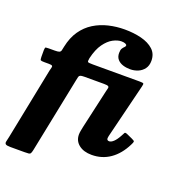

<svg xmlns="http://www.w3.org/2000/svg" viewBox="-164 -932 1127 1216"><g transform="rotate(20 400.0 -324.0)"><path d="M13 92.5Q9 111.5 5.8 124.5Q2.5 137.5 9.5 143.8Q16.5 150 42 150H137Q157 150 166 148.8Q175 147.5 178.8 140.2Q182.5 133 186 116.5L288.5 -389.5Q291.5 -405.5 293.8 -413.8Q296 -422 303.5 -425.2Q311 -428.5 331 -428.5H462.5Q485.5 -428.5 491.8 -424.2Q498 -420 495.8 -410.8Q493.5 -401.5 489.5 -385L431 -125.5Q429 -115.5 426 -100.2Q423 -85 423 -73Q423 -30.5 455.5 -4.8Q488 21 542 21Q612 21 666.2 -16.8Q720.5 -54.5 756 -125.5Q765.5 -143.5 765.2 -149.5Q765 -155.5 746 -163.5L710.5 -179.5Q694 -187 690.8 -180.2Q687.5 -173.5 679.5 -159Q662.5 -127.5 646.5 -112.8Q630.5 -98 617.5 -98Q601.5 -98 601.5 -113Q601.5 -116 602.5 -121Q603.5 -126 604 -129.5L694 -494.5Q699 -513 695.2 -516.5Q691.5 -520 668.5 -520H354Q326 -520 321 -523.5Q316 -527 320.5 -550Q335.5 -613.5 362.2 -650.5Q389 -687.5 419.2 -703.5Q449.5 -719.5 475 -719.5Q492 -719.5 501.8 -715Q511.5 -710.5 511.5 -705Q511.5 -698 505 -692.2Q498.5 -686.5 492 -676.5Q485.5 -666.5 485.5 -645.5Q485.5 -619 499.8 -602.8Q514 -586.5 536.8 -579.2Q559.5 -572 585.5 -572Q613.5 -572 638.5 -582.5Q663.5 -593 679.2 -614.2Q695 -635.5 695 -668Q695 -715 664 -743.2Q633 -771.5 581.8 -784.5Q530.5 -797.5 469 -797.5Q414 -797.5 361.2 -785Q308.5 -772.5 264.2 -745Q220 -717.5 189 -672.8Q158 -628 144.5 -563.5Q141.5 -546 138.8 -536.5Q136 -527 127.5 -523.5Q119 -520 97 -520H58.5Q42.5 -520 37.2 -518.8Q32 -517.5 31.5 -500V-453.5Q31.5 -434.5 36.2 -431.5Q41 -428.5 61 -428.5H91Q109.5 -428.5 113.8 -424Q118 -419.5 115 -410.5Q112 -401.5 109.5 -389Z"/></g></svg>

Font: Besley ExtraBold
Style: Italic
Weight: 800
Italic angle: -13°
Designer: Owen Earl
Foundry: indestructible type*
Version: Version 2.001